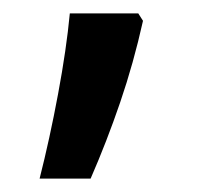

<svg xmlns="http://www.w3.org/2000/svg" viewBox="-20 -135 300 286"><path d="M186 -115 193 -104Q179 -41 159 17.5Q139 76 115 131H39Q54 72 66.5 5Q79 -62 84 -115Z"/></svg>

Font: Noto Sans Malayalam Condensed Medium
Style: Regular
Weight: 500
Width: 3
Designer: Jelle Bosma - Monotype Design Team
Foundry: Monotype Imaging Inc.
Version: Version 2.104; ttfautohint (v1.8.4.7-5d5b)